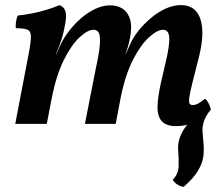

<svg xmlns="http://www.w3.org/2000/svg" viewBox="-20 -487 877 755"><path d="M674 9Q634 9 616.5 -10Q599 -29 599.5 -66Q600 -103 612 -158L631 -240Q648 -311 645.5 -340.5Q643 -370 621 -370Q599 -370 566.5 -341Q534 -312 503.5 -253Q473 -194 455 -105L435 0H314L356 -214Q370 -277 372.5 -310.5Q375 -344 369 -357Q363 -370 348 -370Q325 -370 293 -340.5Q261 -311 231.5 -252Q202 -193 184 -104L164 0H40L94 -282Q102 -325 101.5 -345Q101 -365 87.5 -370.5Q74 -376 42 -376Q41 -388 43 -401.5Q45 -415 50 -426Q74 -428 104.5 -434Q135 -440 164.5 -449Q194 -458 214 -467Q231 -460 236.5 -444.5Q242 -429 238 -402Q232 -365 223 -335.5Q214 -306 200 -274H201L218 -311Q230 -337 251 -364.5Q272 -392 298.5 -415Q325 -438 354.5 -452Q384 -466 413 -466Q440 -466 459.5 -454.5Q479 -443 489 -418.5Q499 -394 494 -356Q492 -339 487 -318Q482 -297 473 -274H474L490 -309Q502 -338 524 -365.5Q546 -393 574 -416.5Q602 -440 632 -453.5Q662 -467 691 -467Q749 -467 767.5 -413.5Q786 -360 763 -266L737 -163Q727 -123 724.5 -104Q722 -85 725.5 -79.5Q729 -74 737 -74Q749 -74 759.5 -80Q770 -86 787 -99Q795 -91 801 -79.5Q807 -68 809 -56Q777 -22 743.5 -6.5Q710 9 674 9ZM702 248Q674 243 659 220Q682 197 682.5 165.5Q683 134 681 109Q678 80 687 54Q696 28 717.5 1.5Q739 -25 775 -56H809Q789 -32 782 -10.5Q775 11 776.5 32Q778 53 780 75Q783 102 779.5 128.5Q776 155 758.5 184.5Q741 214 702 248Z"/></svg>

Font: Vollkorn SemiBold
Style: Italic
Weight: 600
Italic angle: -11°
Designer: Friedrich Althausen
Foundry: Friedrich Althausen
Version: Version 5.000